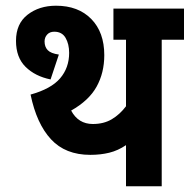

<svg xmlns="http://www.w3.org/2000/svg" viewBox="-20 -652 664 672"><path d="M546 -513V0H421V-144Q393 -125 362.5 -117.5Q332 -110 296 -110Q209 -110 158.5 -164.5Q108 -219 87 -321Q159 -341 190.5 -378Q222 -415 222 -467Q222 -498 209.5 -519.5Q197 -541 170 -541Q154 -541 145 -531Q136 -521 136 -507Q136 -488 147 -476.5Q158 -465 186 -461L157 -374Q103 -385 69.5 -418Q36 -451 36 -509Q36 -569 76.5 -600.5Q117 -632 176 -632Q254 -632 299.5 -585.5Q345 -539 345 -459Q345 -397 318 -348.5Q291 -300 229 -265Q254 -218 305 -218Q343 -218 371 -234.5Q399 -251 421 -280V-513H377V-622H624V-513Z"/></svg>

Font: Noto Sans Condensed
Style: Bold
Weight: 700
Width: 3
Designer: Monotype Design Team
Foundry: Monotype Imaging Inc.
Version: Version 2.013; ttfautohint (v1.8.4.7-5d5b)